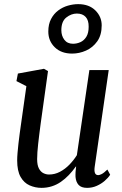

<svg xmlns="http://www.w3.org/2000/svg" viewBox="-20 -898 592 928"><path d="M180.5 10Q150.5 10 123.2 -2Q96 -14 79.5 -43Q63 -72 63 -123Q63 -138 64.8 -159.2Q66.5 -180.5 69.2 -204.2Q72 -228 75 -251Q78 -274 81 -294L107.5 -481.5L59.5 -506L66.5 -542.5L192.5 -565.5L212 -554.5L176.5 -300Q173 -274 170 -249.5Q167 -225 164.5 -203Q162 -181 160.8 -162.5Q159.5 -144 159.5 -129Q159.5 -100 168 -83.8Q176.5 -67.5 189.8 -61Q203 -54.5 217 -54.5Q245 -54.5 270 -67.8Q295 -81 315.8 -102.5Q336.5 -124 351.5 -148L412 -559.5H505.5L437.5 -90.5Q435 -72 439 -61.8Q443 -51.5 455 -51.5Q461 -51.5 471.5 -56.8Q482 -62 499 -78.5L512.5 -53.5Q503 -38.5 486.2 -24Q469.5 -9.5 447.8 0.2Q426 10 401 10Q373 10 360 -4.2Q347 -18.5 345 -43Q344.5 -47.5 344.8 -53.8Q345 -60 345.2 -66.8Q345.5 -73.5 346.5 -80Q347.5 -86.5 348 -93H346.5Q330.5 -70.5 312.5 -51.8Q294.5 -33 274.2 -19Q254 -5 230.5 2.5Q207 10 180.5 10ZM328.5 -639Q276 -639 244.8 -669.5Q213.5 -700 213.5 -745.5Q213.5 -781 226.8 -806.2Q240 -831.5 261.5 -847.5Q283 -863.5 308.5 -870.8Q334 -878 358 -878Q410 -878 440.8 -847.8Q471.5 -817.5 471.5 -775.5Q471.5 -728.5 450 -698.2Q428.5 -668 395.8 -653.5Q363 -639 328.5 -639ZM333 -686.5Q351 -686.5 368.5 -694.2Q386 -702 397.2 -720Q408.5 -738 408.5 -768.5Q409 -800 394 -816.2Q379 -832.5 351.5 -832.5Q324.5 -832.5 300.5 -813.5Q276.5 -794.5 276.5 -752Q276.5 -725 291 -705.8Q305.5 -686.5 333 -686.5Z"/></svg>

Font: Merriweather 24pt SemiCondensed
Style: Italic
Weight: 400
Width: 4
Italic angle: -7.8°
Designer: Eben Sorkin
Foundry: Eben Sorkin
Version: Version 2.101